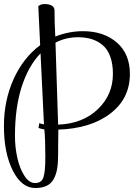

<svg xmlns="http://www.w3.org/2000/svg" viewBox="-25 -841 670 960"><path d="M265.6 -66.9Q265.6 -25.9 260.7 2.9Q255.9 31.7 243.4 54.4Q231 77.1 208 88.1Q185.1 99.1 151.4 99.1Q83 99.1 38.8 11.5Q-5.4 -76.2 -5.4 -210.9Q-5.4 -337.9 42.7 -444.8Q90.8 -551.8 175.8 -615.2L166.5 -810.1L169.4 -812.5Q172.4 -814.9 179.7 -817.9Q187 -820.8 195.8 -820.8Q247.6 -820.8 247.6 -788.1Q247.6 -727.1 251.5 -658.2Q319.3 -685.1 389.6 -685.1Q493.7 -685.1 559.1 -628.4Q624.5 -571.8 624.5 -471.2Q624.5 -348.1 526.6 -273.2Q428.7 -198.2 266.6 -192.9V-173.3Q266.1 -153.8 265.9 -123.5Q265.6 -93.3 265.6 -66.9ZM364.7 -654.8Q304.7 -654.8 252.4 -627.9Q264.2 -279.8 265.6 -217.8Q389.2 -222.7 464.4 -295.2Q539.6 -367.7 539.6 -471.2Q539.6 -522 526.1 -558.6Q512.7 -595.2 488 -615.7Q463.4 -636.2 433.1 -645.5Q402.8 -654.8 364.7 -654.8ZM167.5 -201.2 171.4 -225.1Q179.7 -222.2 194.8 -219.2L177.7 -574.2Q117.7 -512.7 83.7 -408Q49.8 -303.2 49.8 -161.1Q49.8 -104.5 61.8 -51.3Q73.7 2 97.2 38.1Q120.6 74.2 150.4 74.2Q182.6 74.2 192.1 45.9Q201.7 17.6 201.7 -56.2Q201.7 -148.4 196.8 -193.8Q188.5 -195.3 181.2 -197Q173.8 -198.7 170.9 -200.2Z"/></svg>

Font: Rochester
Style: Regular
Weight: 400
Designer: Gillian Fisher
Foundry: Font Diner, Inc DBA Sideshow
Version: Version 1.005